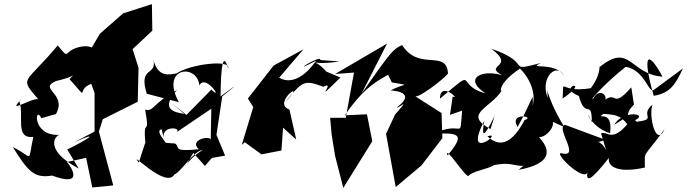

<svg xmlns="http://www.w3.org/2000/svg" viewBox="-20 -821 3342 934"><path d="M399 -53 429 91 531 81 461 -181 480 -241 650 -326 654 -491 625 -582 721 -672 719 -801 579 -756 466 -657 390 -528C499 -415 500 -612 381 -595C281 -580 326 -519 261 -600C95 -402 70 -451 175 -328C172 -377 -22 -236 100 -354L74 -329C99 -259 50 -145 142 -155C113 -22 146 -55 42 -106C113 7 144 49 233 33C391 91 328 -7 306 -33ZM440 -369V-181L341 -129C479 -190 400 -138 307 -94L363 -1C190 -93 250 -163 270 -165C133 -157 150 -314 181 -246L252 -266C309 -367 162 -388 253 -427C380 -455 371 -495 318 -436C423 -320 344 -385 424 -413Z M1075 -64 1033 -165 1061 -352C1107 -389 1166 -436 1053 -352C1054 -506 1066 -570 1090 -489C1104 -533 904 -509 839 -464C807 -459 748 -440 726 -532C746 -449 651 -502 694 -365L850 -324C757 -495 940 -514 950 -405C979 -466 1070 -325 1008 -385L887 -262L819 -316L882 -262C902 -275 727 -256 841 -383C719 -317 728 -275 686 -288C714 -132 667 -283 692 -85C700 -184 701 -168 655 -30C600 -103 786 103 829 27C861 16 917 -84 967 -92C875 -37 844 60 920 -77L977 -14C1063 -112 1061 -106 974 -46ZM776 -153C768 -215 879 -200 832 -173L1008 -292L1005 -138C1011 -166 895 -142 947 -95C815 -81 859 -106 831 -123L774 -127C833 -86 721 -185 766 -192Z M1538 -529C1548 -561 1369 -448 1518 -526C1515 -522 1430 -390 1338 -443L1456 -581L1311 -502L1186 -342L1212 -300L1156 -116L1171 -129L1252 -70L1349 -89L1357 -200L1421 -142L1388 -288C1296 -321 1489 -452 1364 -320C1453 -428 1457 -434 1553 -399C1621 -434 1489 -299 1636 -444L1567 -473C1500 -553 1458 -496 1632 -522Z M1886 -420C1984 -402 1948 -418 1880 -381C1880 -381 2016 -377 1911 -299C1919 -291 1983 -356 1902 -264L1858 -170L1905 89L2030 -16L2132 -149L2128 -271L2001 -352C2030 -349 2173 -465 2159 -466C2151 -582 2017 -473 1936 -602C1892 -580 1887 -578 1739 -366L1863 -609L1610 -461L1702 -468L1662 -248H1586L1593 -169L1610 -63L1650 93L1791 -134L1765 -265L1658 -260C1810 -491 1932 -437 1850 -494Z M2169 -262 2228 -283C2215 -127 2238 -242 2085 -169C2239 -181 2229 -154 2157 -64C2139 -127 2256 62 2261 32C2307 -5 2410 6 2428 -74C2337 23 2387 -41 2481 -19C2606 10 2626 -105 2503 5C2665 -24 2679 -96 2565 -187C2600 -80 2760 -266 2601 -259L2725 -203C2620 -377 2644 -432 2644 -345C2604 -449 2696 -525 2726 -445C2694 -527 2532 -479 2613 -515C2431 -468 2583 -511 2370 -584C2493 -492 2329 -507 2422 -455C2321 -486 2232 -437 2342 -367C2188 -407 2313 -503 2120 -341C2121 -431 2225 -328 2182 -352ZM2529 -262 2498 -203C2453 -278 2589 -254 2532 -237C2478 -135 2418 -94 2351 -158C2436 -186 2229 -26 2336 -234C2314 -113 2358 -200 2386 -257L2366 -193C2229 -268 2367 -294 2422 -382C2419 -361 2389 -407 2509 -487C2491 -506 2600 -414 2571 -306C2548 -298 2579 -267 2571 -350Z M2929 -89C2884 -185 2790 -92 2925 -141L2728 -214C2681 -199 2806 -53 2714 -75C2665 -87 2815 63 2837 19C2832 63 2850 64 2942 -53C2935 -2 3002 20 3117 -6C3118 -96 3101 -38 3213 -193C3172 -100 3134 -255 3154 -312C3082 -253 3203 -238 3038 -225C3168 -263 3014 -296 2968 -214C3080 -282 3003 -250 3064 -312L3051 -396C2941 -272 2997 -412 2885 -303C2972 -334 2898 -409 2867 -342C2839 -323 2929 -422 3024 -496C3119 -479 3134 -364 3161 -384L3302 -488C3265 -408 3239 -368 3160 -355C3107 -541 3123 -594 3203 -448C3043 -460 3047 -616 2897 -495C2889 -527 2917 -476 2854 -392C2693 -365 2725 -455 2717 -342C2866 -442 2681 -402 2796 -354C2827 -238 2859 -342 2859 -227C2823 -315 2840 -206 2948 -173C2964 -299 2870 -232 2915 -267C2982 -262 3025 -265 3077 -124C3064 -195 3102 -233 3052 -243C2959 -115 2934 -188 2904 -172Z"/></svg>

Font: Asimov Silicon
Style: Regular
Weight: 400
Designer: Google
Version: Version 2.000980; 2014